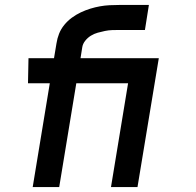

<svg xmlns="http://www.w3.org/2000/svg" viewBox="-20 -755 790 775"><path d="M112 0 181 -419H93L95 -520H198L208 -580Q211 -600 218.5 -619Q226 -638 239.5 -654.5Q253 -671 270 -683.5Q287 -696 306 -705Q325 -714 344.5 -720Q364 -726 383.5 -729.5Q403 -733 422.5 -734Q442 -735 462 -735H581L565 -634H460Q446 -634 432 -633.5Q418 -633 403.5 -630Q389 -627 374.5 -623Q360 -619 347 -611Q334 -603 324 -590.5Q314 -578 312 -564L305 -520H501L499 -419H288L219 0ZM428 0 497 -419H399L401 -520H621L535 0Z"/></svg>

Font: Iosevka Aile
Style: Bold Italic
Weight: 700
Italic angle: -9°
Designer: Belleve Invis
Foundry: Belleve Invis
Version: Version 28.0.1; ttfautohint (v1.8.4)